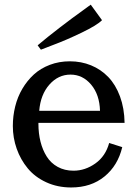

<svg xmlns="http://www.w3.org/2000/svg" viewBox="-20 -806 602 839"><path d="M36.1 0ZM151.4 -321.8H417Q415 -392.6 378.2 -436.3Q341.3 -480 288.1 -480Q234.4 -480 195.8 -436.3Q157.2 -392.6 151.4 -321.8ZM36.1 -255.4Q36.1 -299.3 46.4 -340.8Q56.6 -382.3 77.6 -418Q98.6 -453.6 127.9 -480.5Q157.2 -507.3 197.8 -522.7Q238.3 -538.1 285.2 -538.1Q335 -538.1 377.9 -520.5Q420.9 -502.9 453.1 -469.5Q485.4 -436 504.4 -384.5Q523.4 -333 524.4 -269H147.9V-265.1Q147.9 -223.1 157 -187Q166 -150.9 184.1 -122.1Q202.1 -93.3 232.2 -76.7Q262.2 -60.1 301.3 -60.1Q352.1 -60.1 396.7 -91.8Q441.4 -123.5 457 -181.2L514.2 -163.1Q495.1 -82.5 436.5 -34.7Q377.9 13.2 291 13.2Q231.4 13.2 182.1 -9.5Q132.8 -32.2 101.3 -70.3Q69.8 -108.4 53 -156Q36.1 -203.6 36.1 -255.4ZM425.8 -717.8Q404.3 -695.8 337.4 -663.6Q270.5 -631.3 214.4 -610.4L158.7 -588.9L144.5 -607.9Q184.1 -641.6 241.9 -686Q299.8 -730.5 338.4 -757.8L376.5 -785.6Z"/></svg>

Font: Trocchi
Style: Regular
Weight: 400
Designer: vernon adams
Version: Version 1.0; ttfautohint (v0.8) -l 6 -r 50 -G 100